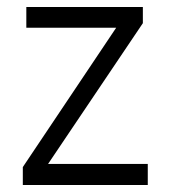

<svg xmlns="http://www.w3.org/2000/svg" viewBox="-20 -527 486 547"><path d="M401 0H45V-51L311 -448H55V-507H387V-461L117 -60H401Z"/></svg>

Font: Hind Guntur Light
Style: Regular
Weight: 300
Designer: Manushi Parikh, Hitesh Malaviya
Foundry: Indian Type Foundry
Version: Version 1.002;PS 1.0;hotconv 1.0.86;makeotf.lib2.5.63406; tt